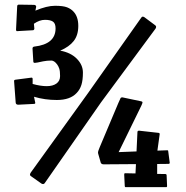

<svg xmlns="http://www.w3.org/2000/svg" viewBox="-20 -794 789 813"><path d="M687.5 -5.9Q687.5 -1.5 683.6 -1.5H512.2Q508.3 -1.5 508.3 -5.9L505.9 -54.7Q505.9 -60.5 509.3 -60.5L553.7 -59.6L555.7 -99.1L419.4 -98.1Q409.7 -98.1 406.7 -105L395.5 -144Q395 -146.5 395 -149.7Q395 -152.8 401.9 -169.9L481.4 -358.4Q488.8 -375 490.5 -378.4Q492.2 -381.8 498 -381.8L579.1 -364.7Q583.5 -363.3 583.5 -360.4Q583.5 -357.4 578.1 -345.7L482.4 -149.9L558.1 -152.8L562 -234.9Q562 -240.2 568.4 -240.7L651.4 -231.4Q656.2 -231 656.2 -226.1L646.5 -156.2L688.5 -157.7Q692.4 -157.7 692.4 -152.8L698.7 -105Q698.7 -100.1 693.4 -100.1L645.5 -99.6V-57.6L679.7 -57.1Q685.1 -57.1 685.5 -52.2ZM637.2 -687Q641.1 -684.1 641.1 -680.4Q641.1 -676.8 638.7 -672.9L407.7 -360.4L169.4 -18.6Q166.5 -14.6 162.6 -14.6Q158.7 -14.6 154.8 -17.1L110.8 -48.3Q106.9 -50.8 106.9 -54.4Q106.9 -58.1 110.4 -63.5L353.5 -400.9L578.1 -719.2Q581.1 -723.6 584.2 -723.6Q587.4 -723.6 591.3 -721.2ZM129.9 -749Q178.2 -769.5 212.9 -769.5Q247.6 -769.5 264.2 -762.9Q280.8 -756.3 291 -745.1Q311.5 -723.6 311.5 -684.3Q311.5 -645 292.2 -620.4Q272.9 -595.7 234.9 -579.6Q279.8 -571.3 305.4 -545.2Q331.1 -519 331.1 -486.8Q331.1 -454.6 324.7 -434.6Q318.4 -414.6 304.7 -400.4Q277.3 -370.6 220.7 -370.6Q169.9 -370.6 124 -384.3L129.4 -358.4Q129.4 -354 123.5 -354L56.6 -350.6Q46.9 -351.1 46.4 -359.9L39.6 -451.2Q39.6 -455.6 45.4 -456.5L113.3 -465.3Q118.2 -465.3 118.2 -459.5V-438.5Q151.9 -429.2 177.7 -429.2Q203.6 -429.2 219 -440.2Q234.4 -451.2 234.4 -471.9Q234.4 -492.7 231 -503.2Q227.5 -513.7 221.7 -521.5Q209.5 -537.6 197.3 -537.6Q178.7 -537.6 162.1 -534.2Q134.3 -527.8 127.7 -527.8Q121.1 -527.8 121.1 -533.2L117.7 -588.4Q117.7 -595.7 125 -596.7Q215.3 -606.9 215.3 -673.8Q215.3 -694.8 204.3 -702.4Q193.4 -710 170.4 -710Q147.5 -710 123.5 -693.4L125.5 -672.9Q124.5 -666.5 120.1 -666L51.8 -662.1Q48.3 -662.1 47.9 -668L52.7 -766.6Q52.7 -774.4 60.1 -774.4L123.5 -773.4Q132.3 -773.4 133.3 -765.6Z"/></svg>

Font: Wellfleet
Style: Regular
Weight: 400
Designer: Riccardo De Franceschi
Foundry: Riccardo De Franceschi
Version: Version 1.002